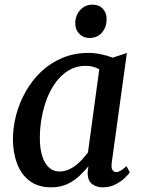

<svg xmlns="http://www.w3.org/2000/svg" viewBox="-20 -794 614 824"><path d="M459.5 -95.5Q456.5 -72.5 463 -64Q469.5 -55.5 478.5 -55.5Q487.5 -55.5 497.8 -61.5Q508 -67.5 523 -81L537 -54Q532.5 -47 516.8 -31.5Q501 -16 476.5 -3Q452 10 421.5 10Q392.5 10 374.2 -5Q356 -20 356 -53L359.5 -80.5Q342 -59 319.5 -38Q297 -17 267.5 -3.5Q238 10 199.5 10Q144 10 107.5 -17.5Q71 -45 53.2 -92Q35.5 -139 35.5 -197Q35.5 -247.5 49.2 -300Q63 -352.5 89.8 -400.2Q116.5 -448 156 -485.8Q195.5 -523.5 247 -545.2Q298.5 -567 361.5 -567Q385.5 -567 414 -561Q442.5 -555 463.5 -546.5L524.5 -566.5ZM406 -496.5Q393.5 -504 378.5 -507.8Q363.5 -511.5 347.5 -511.5Q308 -511.5 276.5 -493Q245 -474.5 221.2 -443.2Q197.5 -412 182 -372Q166.5 -332 158.8 -288.2Q151 -244.5 151 -202Q151 -155.5 161.5 -123.2Q172 -91 190.8 -74.5Q209.5 -58 234.5 -58Q255.5 -58 273.5 -65.8Q291.5 -73.5 307 -85.8Q322.5 -98 335 -112.2Q347.5 -126.5 357.5 -139.5ZM363.5 -631Q337.5 -631 320 -649.2Q302.5 -667.5 303 -696Q304 -729.5 324.8 -751.8Q345.5 -774 377.5 -774Q405 -774 421.5 -756.2Q438 -738.5 437.5 -712Q437.5 -676.5 417.2 -653.8Q397 -631 363.5 -631Z"/></svg>

Font: Merriweather 20pt Medium
Style: Italic
Weight: 500
Italic angle: -7.8°
Version: Version 2.101